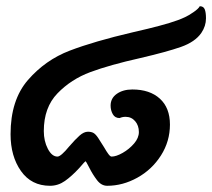

<svg xmlns="http://www.w3.org/2000/svg" viewBox="-20 -587 683 618"><path d="M165 -83Q176 -83 203 -116Q222 -138 236 -150.5Q250 -163 263 -163Q274 -163 281 -159Q288 -155 296 -143L315 -113Q323 -99 329 -91Q335 -83 339 -83Q354 -83 375 -95Q396 -107 411.5 -125Q427 -143 427 -162Q427 -183 415 -197Q403 -211 384 -211Q374 -211 365 -207Q350 -207 343 -219.5Q336 -232 336 -247Q336 -271 356 -285Q376 -299 406 -299Q462 -299 494.5 -269.5Q527 -240 527 -186Q527 -132 498 -86.5Q469 -41 422 -15Q375 11 325 11Q306 11 292 -7.5Q278 -26 267.5 -47Q257 -68 255 -68Q254 -68 235 -46Q211 -20 189 -4.5Q167 11 141 11Q81 11 47.5 -36.5Q14 -84 14 -155Q14 -265 70 -329.5Q126 -394 204.5 -424Q283 -454 407 -483Q417 -485 456 -494.5Q495 -504 525 -513Q555 -522 576 -532Q587 -537 603 -548Q619 -559 623 -567Q635 -567 639 -557Q643 -547 643 -528Q643 -503 628 -481Q608 -452 562.5 -436Q517 -420 431 -400Q333 -378 271 -355Q209 -332 165 -286.5Q121 -241 121 -165Q121 -133 134 -108Q147 -83 165 -83Z"/></svg>

Font: Sriracha
Style: Regular
Weight: 400
Designer: Suppakit Chalermlarp
Version: Version 1.002g